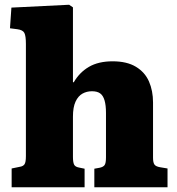

<svg xmlns="http://www.w3.org/2000/svg" viewBox="-20 -788 745 808"><path d="M29 0V-79L63 -86Q77 -88 83 -96.5Q89 -105 89 -131V-603Q89 -637 82.5 -649.5Q76 -662 53 -665L22 -669L28 -756L271 -768L287 -757V-443L290 -441Q314 -483 354 -506.5Q394 -530 454 -530Q514 -530 552 -507Q590 -484 607 -445Q624 -406 624 -357V-124Q624 -104 630 -95.5Q636 -87 655 -84L685 -79V0H377V-78L399 -82Q414 -85 420 -93Q426 -101 426 -126V-313Q426 -345 420 -365.5Q414 -386 401.5 -395Q389 -404 367 -404Q345 -404 327 -394Q309 -384 298 -360.5Q287 -337 287 -297V-128Q287 -106 291.5 -96Q296 -86 312 -83L336 -78V0Z"/></svg>

Font: Literata 18pt ExtraBold
Style: Regular
Weight: 800
Designer: Latin by Veronika Burian and Jose Scaglione. Greek by Irene Vlachou. Cyrillic by Vera Evstafieva.
Foundry: TypeTogether
Version: Version 3.103;gftools[0.9.29]